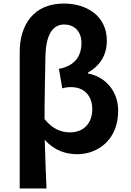

<svg xmlns="http://www.w3.org/2000/svg" viewBox="-20 -855 740 1082"><path d="M91 -560V207H242C238 116 235 27 232 -67C288 -5 353 14 416 14C529 14 646 -65 646 -231C646 -342 573 -423 476 -441V-446C546 -487 582 -546 582 -626C582 -769 464 -835 340 -835C170 -835 91 -716 91 -560ZM500 -240C500 -153 444 -109 375 -109C330 -109 278 -124 231 -184C231 -304 234 -421 236 -540C239 -656 275 -717 342 -717C394 -717 439 -683 439 -612C439 -544 406 -484 312 -467L331 -357C347 -362 363 -364 381 -364C460 -364 500 -309 500 -240Z"/></svg>

Font: Kawkab Mono
Style: Bold
Weight: 700
Monospace: yes
Designer: Abdullah Arif
Foundry: Abdullah Arif
Version: Version 1.000;PS 000.500;hotconv 1.0.88;makeotf.lib2.5.64775